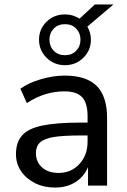

<svg xmlns="http://www.w3.org/2000/svg" viewBox="-20 -837 573 866"><path d="M228 9Q178 9 138 -11Q98 -31 75 -65Q52 -99 52 -141Q52 -194 79 -225.5Q106 -257 170 -270.5Q234 -284 342 -284H375V-313Q375 -372 350.5 -398.5Q326 -425 270 -425Q228 -425 186 -412.5Q144 -400 101 -372L72 -437Q110 -464 165.5 -480Q221 -496 272 -496Q369 -496 416 -449.5Q463 -403 463 -304V0H377V-83Q359 -40 320 -15.5Q281 9 228 9ZM245 -57Q301 -57 338 -97Q375 -137 375 -198V-226H344Q266 -226 222.5 -219Q179 -212 160.5 -194.5Q142 -177 142 -146Q142 -107 169.5 -82Q197 -57 245 -57ZM273 -543Q224 -543 190 -576.5Q156 -610 156 -658Q156 -706 190 -739Q224 -772 273 -772Q292 -772 308 -767Q324 -762 339 -753L408 -817H492L374 -717Q390 -690 390 -658Q390 -610 356 -576.5Q322 -543 273 -543ZM273 -588Q304 -588 323.5 -608Q343 -628 343 -658Q343 -688 323.5 -708Q304 -728 273 -728Q242 -728 222.5 -708Q203 -688 203 -658Q203 -628 222.5 -608Q242 -588 273 -588Z"/></svg>

Font: Nunito Sans Medium
Style: Regular
Weight: 500
Designer: Vernon Adams
Foundry: Vernon Adams
Version: Version 3.101; ttfautohint (v1.8.4.7-5d5b);gftools[0.9.27]